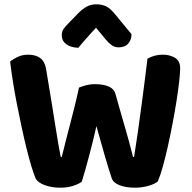

<svg xmlns="http://www.w3.org/2000/svg" viewBox="-20 -865 891 892"><path d="M422 -474Q460 -474 485 -463Q510 -452 516 -430Q528 -386 539 -348.5Q550 -311 560 -276Q570 -241 579.5 -207Q589 -173 598 -136H603Q613 -198 621 -255.5Q629 -313 636.5 -368.5Q644 -424 651 -479Q658 -534 665 -592Q697 -611 736 -611Q769 -611 793 -596.5Q817 -582 817 -548Q817 -527 812.5 -486.5Q808 -446 800 -395.5Q792 -345 781.5 -290Q771 -235 759.5 -183.5Q748 -132 736 -89.5Q724 -47 713 -22Q699 -10 669 -1.5Q639 7 607 7Q565 7 535.5 -4.5Q506 -16 499 -37Q485 -79 466.5 -142.5Q448 -206 428 -279Q420 -243 411 -207Q402 -171 393 -137Q384 -103 375.5 -73.5Q367 -44 360 -21Q346 -10 319.5 -1.5Q293 7 260 7Q220 7 187.5 -5Q155 -17 145 -37Q137 -56 126 -92Q115 -128 103.5 -174.5Q92 -221 80.5 -274.5Q69 -328 58.5 -381.5Q48 -435 40 -486Q32 -537 27 -579Q40 -590 62 -600.5Q84 -611 111 -611Q145 -611 166.5 -595.5Q188 -580 194 -545Q210 -451 220.5 -385Q231 -319 238.5 -272Q246 -225 251.5 -193Q257 -161 262 -136H267Q277 -177 286 -212Q295 -247 304.5 -283.5Q314 -320 324.5 -361.5Q335 -403 347 -458Q358 -463 378.5 -468.5Q399 -474 422 -474ZM426 -736Q413 -722 402.5 -710.5Q392 -699 382.5 -688Q373 -677 363.5 -666.5Q354 -656 344 -643Q309 -644 288 -659.5Q267 -675 267 -701Q267 -720 277 -733Q287 -746 307 -766L346 -806Q363 -823 382.5 -834Q402 -845 428 -845Q452 -845 472 -836Q492 -827 517 -796L591 -706Q591 -681 576 -663Q561 -645 531 -645Q513 -645 499 -655Q485 -665 471 -682Z"/></svg>

Font: Baloo 2 Latin
Style: Bold
Weight: 400
Designer: Sarang Kulkarni and Ek Type
Foundry: Ek Type
Version: Version 1.001